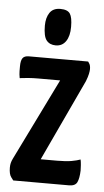

<svg xmlns="http://www.w3.org/2000/svg" viewBox="-52 -734 414 768"><g transform="rotate(5 155.5 -350.0)"><path d="M31 0Q31 0 22 -12Q13 -24 13 -50Q13 -60 15 -68.5Q17 -77 22 -87L183 -415H95Q74 -415 54.5 -413.5Q35 -412 21 -410Q18 -426 18 -438Q18 -450 18 -457Q18 -480 25 -490Q32 -500 50 -500H288Q288 -500 293 -492.5Q298 -485 298 -470Q298 -463 295.5 -451Q293 -439 286 -421L133 -94H199Q235 -94 257 -98Q279 -102 292 -107Q294 -99 295 -85Q296 -71 296 -63Q295 -32 287.5 -16Q280 0 255 0ZM153 -553Q129 -553 116 -569Q103 -585 103 -628Q103 -660 116.5 -680Q130 -700 159 -700Q188 -700 198 -685Q208 -670 208 -632Q208 -595 193.5 -574Q179 -553 153 -553Z"/></g></svg>

Font: Yanone Kaffeesatz SemiBold
Style: Regular
Weight: 600
Designer: Yanone (Cyrillic: Daniel Pouzeot, Huerta Tipografica, and Cyreal)
Foundry: Yanone
Version: Version 2.003